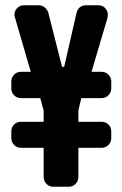

<svg xmlns="http://www.w3.org/2000/svg" viewBox="-20 -710 464 730"><path d="M403 -185Q403 -170 392.5 -159Q382 -148 366 -148H278V-36Q278 -22 267.5 -11Q257 0 241 0H182Q167 0 156.5 -11Q146 -22 146 -36V-148H60Q44 -148 33.5 -159Q23 -170 23 -185V-210Q23 -226 33.5 -236.5Q44 -247 60 -247H146V-290L133 -337H60Q44 -337 33.5 -348Q23 -359 23 -373V-400Q23 -415 33.5 -426Q44 -437 60 -437H97L37 -643Q35 -649 35 -654Q35 -668 45 -679Q55 -690 72 -690H126Q139 -690 148.5 -683Q158 -676 163 -664L216 -456H224L271 -661Q275 -676 284.5 -683Q294 -690 307 -690H354Q370 -690 380 -679Q390 -668 390 -654Q390 -652 389 -643L328 -437H366Q382 -437 392.5 -426Q403 -415 403 -400V-373Q403 -359 392.5 -348Q382 -337 366 -337H289L278 -290V-247H366Q382 -247 392.5 -236.5Q403 -226 403 -210Z"/></svg>

Font: H.H. Samuel
Style: Regular
Weight: 900
Width: 1
Designer: deFharo
Foundry: deFharo
Version: Version 1.009